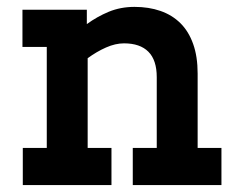

<svg xmlns="http://www.w3.org/2000/svg" viewBox="-20 -535 700 555"><path d="M363.8 0V-107.4H433.1V-312Q433.1 -361.3 408.9 -385.5Q384.8 -409.7 338.4 -409.7Q313.5 -409.7 286.4 -397.7Q259.3 -385.7 233.4 -366.7V-107.4H302.2V0H45.9V-107.4H115.2V-399.4H44.9V-506.8H231V-465.3Q260.3 -486.8 294.4 -501Q328.6 -515.1 368.7 -515.1Q410.2 -515.1 443.8 -503.4Q477.5 -491.7 501.5 -468Q525.4 -444.3 538.3 -408Q551.3 -371.6 551.3 -322.3V-107.4H620.1V0Z"/></svg>

Font: Twentytwelve Slab
Style: TwentytwelveSlab
Weight: 700
Designer: Domenico Catapano
Version: Version 1.00 2012